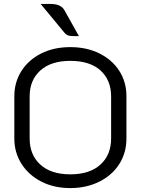

<svg xmlns="http://www.w3.org/2000/svg" viewBox="-20 -949 717 978"><path d="M53 -243V-459Q53 -530 89 -587Q125 -644 189.5 -676.5Q254 -709 338 -709Q422 -709 487 -676.5Q552 -644 588 -587.5Q624 -531 624 -459V-243Q624 -171 588 -114Q552 -57 486.5 -24Q421 9 338 9Q255 9 190.5 -24Q126 -57 89.5 -114.5Q53 -172 53 -243ZM546 -244V-458Q546 -541 492 -590Q438 -639 338 -639Q240 -639 185.5 -590Q131 -541 131 -458V-244Q131 -160 185.5 -110.5Q240 -61 338 -61Q437 -61 491.5 -110.5Q546 -160 546 -244ZM307 -784 187 -929H236Q289 -929 307 -899L382 -765Q344 -764 330.5 -767.5Q317 -771 307 -784Z"/></svg>

Font: K2D Light
Style: Regular
Weight: 300
Designer: Katatrad Aksorn Co.,Ltd.
Foundry: Cadson Demak Co.,Ltd.
Version: Version 1.000; ttfautohint (v1.6)